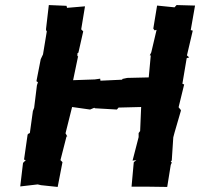

<svg xmlns="http://www.w3.org/2000/svg" viewBox="-20 -735 791 759"><path d="M89 -202 75 -104 82 -102 71 -91 60 2 129 -6 142 -3 208 4 227 -94 219 -102 243 -196 246 -195 242 -203 239 -208 265 -312 336 -302 353 -309 355 -307 442 -302 449 -310H459L538 -312L534 -217L528 -209V-193L504 -100L519 -102L509 -94L508 -85L500 3H568L641 4L655 -83L659 -92L655 -98L659 -100L665 -192L670 -211L695 -297V-300L686 -311L708 -401L701 -404L718 -505L728 -508L719 -516L742 -614L734 -616L751 -713L678 -715L670 -706L601 -713L586 -622L591 -615L599 -617L578 -528L572 -516H576L568 -429L483 -427L464 -423L463 -420L377 -416L376 -424L355 -421L269 -418L289 -514L286 -512V-524L290 -527L309 -611L301 -619L316 -710L245 -704L243 -712L173 -715L162 -621V-616L165 -611L150 -520L141 -501L124 -414L130 -410L126 -398L115 -309L110 -296L98 -209C95 -207 90 -207 89 -202Z"/></svg>

Font: Asimov Print
Style: DIt
Weight: 250
Width: 0
Designer: Google
Version: Version 2.000980: 2014